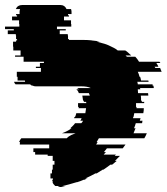

<svg xmlns="http://www.w3.org/2000/svg" viewBox="-48 -730 664 765"><path d="M563 -389Q564 -387 564 -384Q564 -381 565 -379H510Q510 -378 510.5 -377Q511 -376 511 -374H501Q501 -370 501.5 -366.5Q502 -363 502 -359H542L543 -349H513Q514 -344 514 -339Q514 -334 514 -329H517V-324H527Q527 -321 526 -319H494V-304H496V-299H525Q525 -294 524.5 -289Q524 -284 523 -279H487L484 -264H483Q482 -262 482 -259H512L509 -249H520Q519 -247 519 -244Q519 -241 518 -239H493Q490 -228 486 -219H492Q490 -214 488 -209Q486 -204 484 -199H537Q533 -189 527 -179H346L337 -164H341L335 -154H452L441 -139H378L366 -124H374L365 -114H414Q413 -113 412 -112Q411 -111 409 -109H430Q425 -104 420 -99Q415 -94 410 -89H417L399 -74H392Q385 -69 378.5 -64Q372 -59 364 -54H361L337 -39H332Q312 -28 292 -19H301Q298 -18 295 -17Q292 -16 289 -14H286Q279 -11 272.5 -8.5Q266 -6 259 -4H257L226 5L202 11H212L196 15Q189 16 182 11H172Q164 4 161 -4H163Q160 -9 160 -14H163V-19H153V-39H159V-54H162V-74H169V-89H162V-109H142V-114H92V-124H85V-139H148V-154H31V-156Q31 -161 32 -164H28Q30 -168 32 -172Q34 -176 37 -179H218Q225 -187 236 -192L253 -199H199L209 -203Q224 -209 237 -219H232Q237 -224 242 -228.5Q247 -233 251 -239H276Q280 -243 283 -249H272Q276 -255 277 -259H247Q249 -263 249 -264H251Q253 -268 254 -271.5Q255 -275 256 -279H292L295 -299H265Q265 -302 266 -304H263V-319H296Q295 -321 295 -324H286V-329H283L280 -349H310Q308 -355 306 -359H266Q263 -369 256 -374H266Q262 -378 259 -379H314Q301 -386 276 -386H94Q87 -386 82 -389H79Q76 -390 72 -394H14Q9 -399 8 -404H52Q52 -406 51.5 -407Q51 -408 51 -409H22V-424H19V-444H115V-459H95V-464H111V-479H127V-484H46V-504H12V-509H34V-529H5V-544H4V-564H16V-569H20V-574H16V-589H15V-594H-17V-609H7V-614H-28V-624H29V-634H28V-649H0V-664H20V-669H16V-674H30V-683Q30 -688 32 -694H15Q22 -710 40 -710H193Q210 -710 217 -694H235Q237 -688 237 -683V-674H223V-669H227V-664H207V-649H235V-634H236V-624H179V-614H214V-609H190V-594H222V-589H223V-574H227V-571H279Q290 -571 300 -570.5Q310 -570 320 -569H316Q325 -568 333.5 -567Q342 -566 349 -564H337Q354 -560 368.5 -555.5Q383 -551 396 -544Q412 -537 421 -529H451Q458 -525 463.5 -519.5Q469 -514 475 -509H452Q454 -508 455 -507Q456 -506 457 -504H491Q495 -500 499 -494.5Q503 -489 506 -484H587Q588 -483 589 -482Q590 -481 591 -479H575Q577 -475 579.5 -471.5Q582 -468 583 -464H568L571 -459H590L596 -444H501Q503 -440 505 -434.5Q507 -429 508 -424H510Q512 -420 512.5 -416.5Q513 -413 514 -409H543Q543 -408 543.5 -407Q544 -406 544 -404H499Q501 -398 501 -394H560V-389Z"/></svg>

Font: Rubik Glitch
Style: Regular
Weight: 400
Designer: Hubert and Fischer, NaN
Foundry: Hubert and Fischer, NaN
Version: Version 2.200